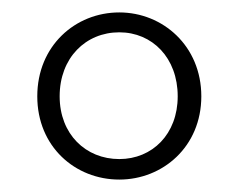

<svg xmlns="http://www.w3.org/2000/svg" viewBox="-20 -765 382 309"><path d="M172 -509C118 -509 76 -549 76 -610C76 -672 118 -713 172 -713C225 -713 266 -672 266 -610C266 -549 225 -509 172 -509ZM172 -476C242 -476 304 -529 304 -610C304 -691 242 -745 172 -745C101 -745 40 -691 40 -610C40 -529 101 -476 172 -476Z"/></svg>

Font: Harano Aji Mincho KR
Style: Regular
Weight: 400
Foundry: Masamichi Hosoda
Version: HaranoAjiMinchoKR-Regular version 20230610;ttx 4.39.4